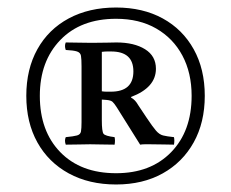

<svg xmlns="http://www.w3.org/2000/svg" viewBox="-20 -785 615 511"><path d="M289 -294Q217 -294 163 -323.5Q109 -353 79.5 -406Q50 -459 50 -530Q50 -601 79.5 -654Q109 -707 163 -736Q217 -765 289 -765Q360 -765 413 -736Q466 -707 495.5 -654Q525 -601 525 -530Q525 -459 495.5 -406Q466 -353 413 -323.5Q360 -294 289 -294ZM289 -324Q381 -324 435.5 -380Q490 -436 490 -530Q490 -591 465.5 -637Q441 -683 396 -709Q351 -735 289 -735Q195 -735 140.5 -678.5Q86 -622 86 -530Q86 -436 140.5 -380Q195 -324 289 -324ZM264 -519 251 -520V-465Q251 -435 255.5 -429Q260 -423 285 -420Q287 -411 285 -400Q269 -400 250 -400.5Q231 -401 220 -401Q211 -401 191 -400.5Q171 -400 155 -400Q151 -411 155 -420Q176 -422 185 -424.5Q194 -427 195.5 -435Q197 -443 197 -460V-608Q197 -628 195.5 -636.5Q194 -645 185 -648Q176 -651 155 -652Q151 -663 155 -672Q175 -672 188 -671.5Q201 -671 224 -671Q247 -671 265 -671.5Q283 -672 290 -672Q337 -672 366 -654Q395 -636 395 -602Q395 -552 329 -527V-525Q335 -522 339.5 -517Q344 -512 348 -505L370 -472Q386 -448 395 -437.5Q404 -427 414 -424.5Q424 -422 443 -420Q445 -411 443 -400Q437 -400 416.5 -400.5Q396 -401 379 -401Q372 -401 365.5 -401Q359 -401 353 -400L291 -499Q284 -510 279.5 -514Q275 -518 264 -519ZM251 -542Q258 -541 263.5 -541Q269 -541 275 -541Q335 -541 335 -595Q335 -648 276 -648Q271 -648 265 -648Q259 -648 251 -647Z"/></svg>

Font: Tiro Devanagari Hindi
Style: Regular
Weight: 400
Designer: Devanagari: John Hudson & Fiona Ross. Latin: John Hudson.
Foundry: Tiro Typeworks Ltd.
Version: Version 1.52